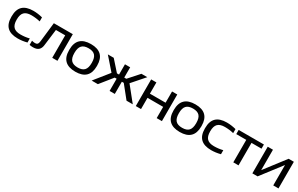

<svg xmlns="http://www.w3.org/2000/svg" viewBox="194 -1810 4847 3121"><g transform="rotate(30 2617.5 -250.0)"><path d="M35.2 -255.9Q35.2 -383.3 100.3 -446Q165.5 -508.8 297.9 -508.8Q383.3 -508.8 471.2 -485.8V-410.2Q391.1 -430.2 306.2 -430.2Q215.8 -430.2 174.3 -387.9Q132.8 -345.7 132.8 -252.9V-247.1Q132.8 -154.3 174.3 -112.1Q215.8 -69.8 306.2 -69.8Q391.1 -69.8 471.2 -89.8V-14.2Q383.3 8.8 297.9 8.8Q165.5 8.8 100.3 -54Q35.2 -116.7 35.2 -244.1Z M731.4 -115.2Q724.1 -53.2 689 -22.2Q653.8 8.8 586.4 8.8Q553.7 8.8 520.5 2V-76.2Q556.6 -66.9 582.5 -66.9Q611.3 -66.9 625.7 -82.8Q640.1 -98.6 644.5 -138.2L685.5 -500H1041.5V0H943.8V-421.9H769.5Z M1118.7 -255.9Q1118.7 -508.8 1379.4 -508.8Q1639.6 -508.8 1639.6 -255.9V-244.1Q1639.6 8.8 1379.4 8.8Q1118.7 8.8 1118.7 -244.1ZM1216.3 -247.1Q1216.3 -154.8 1255.1 -112.3Q1293.9 -69.8 1379.4 -69.8Q1464.4 -69.8 1502.9 -112.1Q1541.5 -154.3 1541.5 -247.1V-252.9Q1541.5 -345.7 1502.9 -387.9Q1464.4 -430.2 1379.4 -430.2Q1293.9 -430.2 1255.1 -387.7Q1216.3 -345.2 1216.3 -252.9Z M2020.5 -500H2118.2V-307.1H2157.2L2329.6 -500H2439.5L2238.3 -270L2455.6 0H2338.4L2154.3 -229H2118.2V0H2020.5V-229H1984.4L1800.3 0H1683.6L1900.4 -270L1699.2 -500H1809.6L1981.4 -307.1H2020.5Z M2512.2 0V-500H2610.4V-289.1H2904.3V-500H3002.4V0H2904.3V-210.9H2610.4V0Z M3079.1 -255.9Q3079.1 -508.8 3339.8 -508.8Q3600.1 -508.8 3600.1 -255.9V-244.1Q3600.1 8.8 3339.8 8.8Q3079.1 8.8 3079.1 -244.1ZM3176.8 -247.1Q3176.8 -154.8 3215.6 -112.3Q3254.4 -69.8 3339.8 -69.8Q3424.8 -69.8 3463.4 -112.1Q3502 -154.3 3502 -247.1V-252.9Q3502 -345.7 3463.4 -387.9Q3424.8 -430.2 3339.8 -430.2Q3254.4 -430.2 3215.6 -387.7Q3176.8 -345.2 3176.8 -252.9Z M3667 -255.9Q3667 -383.3 3732.2 -446Q3797.4 -508.8 3929.7 -508.8Q4015.1 -508.8 4103 -485.8V-410.2Q4022.9 -430.2 3938 -430.2Q3847.7 -430.2 3806.2 -387.9Q3764.6 -345.7 3764.6 -252.9V-247.1Q3764.6 -154.3 3806.2 -112.1Q3847.7 -69.8 3938 -69.8Q4022.9 -69.8 4103 -89.8V-14.2Q4015.1 8.8 3929.7 8.8Q3797.4 8.8 3732.2 -54Q3667 -116.7 3667 -244.1Z M4342.3 0V-421.9H4154.3V-500H4628.4V-421.9H4440.4V0Z M4700.2 0V-500H4798.3V-117.2L5092.3 -500H5190.4V0H5092.3V-382.8L4798.3 0Z"/></g></svg>

Font: LT Wave
Style: Regular
Weight: 400
Designer: Daniel Lyons
Version: Version 2.5 (Glyphs App)